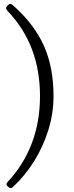

<svg xmlns="http://www.w3.org/2000/svg" viewBox="-20 -770 370 965"><path d="M21 169Q7 157 17 146Q181 -30 181 -287Q181 -545 18 -715Q11 -723 10.5 -728.5Q10 -734 19 -743Q27 -751 33.5 -750Q40 -749 48 -741Q153 -647 201 -539Q249 -431 249 -287Q249 -201 223.5 -118Q198 -35 152.5 38.5Q107 112 45 170Q34 181 21 169Z"/></svg>

Font: Junicode
Style: Regular
Weight: 400
Designer: Peter S. Baker
Version: Version 2.100; ttfautohint (v1.8.4)